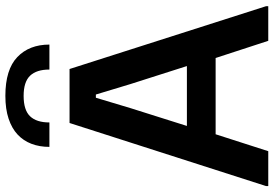

<svg xmlns="http://www.w3.org/2000/svg" viewBox="-172 -847 1019 715"><g transform="rotate(-90 337.5 -489.5)"><path d="M2 -8 237 -740H438L672 -8V0H543L479 -196H195L132 0H2ZM449 -303 382 -513 343 -642H331L292 -512L226 -303ZM436 -815Q436 -863 413 -887Q390 -911 338 -911Q285 -911 262 -887Q239 -863 239 -815H148Q148 -852 159.5 -882Q171 -912 194 -933.5Q217 -955 253 -967Q289 -979 338 -979Q436 -979 482.5 -934.5Q529 -890 529 -815Z"/></g></svg>

Font: Encode Sans Narrow
Style: SemiBold
Weight: 600
Designer: Pablo Impallari, Andres Torresi
Foundry: Pablo Impallari, Andres Torresi
Version: Version 1.000; ttfautohint (v1.00) -l 8 -r 50 -G 200 -x 14 -